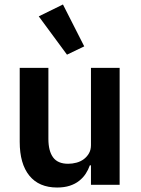

<svg xmlns="http://www.w3.org/2000/svg" viewBox="-20 -825 628 857"><path d="M386 -87H381Q374 -67 362.5 -49.5Q351 -32 333.5 -18Q316 -4 291.5 4Q267 12 235 12Q154 12 111 -41Q68 -94 68 -192V-522H196V-205Q196 -151 217 -122.5Q238 -94 284 -94Q303 -94 321.5 -99Q340 -104 354 -114.5Q368 -125 377 -140.5Q386 -156 386 -177V-522H514V0H386ZM153 -752 261 -805 356 -618 279 -581Z"/></svg>

Font: IBM Plex Sans Hebrew SmBld
Style: Regular
Weight: 600
Designer: Mike Abbink, Paul van der Laan, Pieter van Rosmalen, Yanek Iontef
Foundry: Bold Monday
Version: Version 1.3